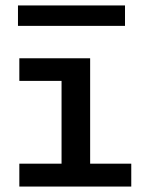

<svg xmlns="http://www.w3.org/2000/svg" viewBox="-20 -685 532 705"><path d="M206 -24V-471H311V-24ZM51 0V-84H462V0ZM51 -388V-471H286V-388ZM439 -665V-590H46V-665Z"/></svg>

Font: BioRhyme SemiExpanded
Style: Regular
Weight: 400
Width: 6
Designer: Aoife Mooney
Foundry: Aoife Mooney Type
Version: Version 1.600;gftools[0.9.33]